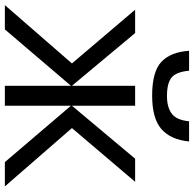

<svg xmlns="http://www.w3.org/2000/svg" viewBox="-24 -774 798 790"><g transform="rotate(90 375.0 -379.0)"><path d="M728 -536 507 -276 747 0H647L415 -272V0H333V-272L101 0H1L241 -276L20 -536H116L333 -276V-536H415V-276L633 -536ZM562 -758Q555 -683 511.5 -644.5Q468 -606 373 -606Q275 -606 234.5 -644Q194 -682 189 -758H271Q276 -704 299.5 -685.5Q323 -667 375 -667Q421 -667 447.5 -686.5Q474 -706 479 -758Z"/></g></svg>

Font: Noto IKEA Latin
Style: Regular
Weight: 400
Designer: Monotype Design Team
Foundry: Monotype Imaging Inc.
Version: Version 1.0